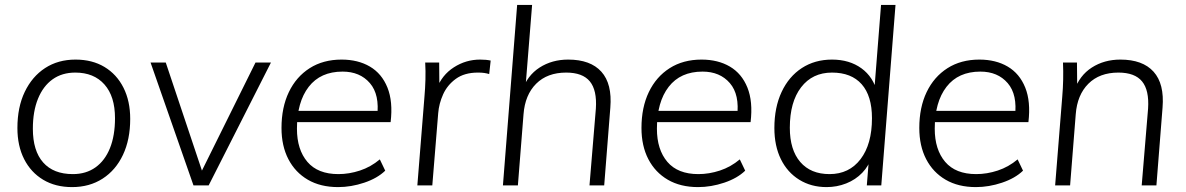

<svg xmlns="http://www.w3.org/2000/svg" viewBox="-20 -756 4837 783"><path d="M274 7Q206 7 156 -23Q106 -53 78.5 -107Q51 -161 51 -234Q51 -319 81 -381.5Q111 -444 164 -478.5Q217 -513 288 -513Q356 -513 406 -483Q456 -453 483.5 -398.5Q511 -344 511 -271Q511 -187 481.5 -124.5Q452 -62 398.5 -27.5Q345 7 274 7ZM277 -46Q331 -46 369.5 -73.5Q408 -101 428.5 -152Q449 -203 449 -274Q449 -363 406 -411.5Q363 -460 287 -460Q233 -460 194.5 -432.5Q156 -405 135 -353.5Q114 -302 114 -231Q114 -141 156 -93.5Q198 -46 277 -46Z M769 0 594 -501H656L812 -35H791L1022 -501H1085L831 0Z M1551 -60Q1519 -29 1465.5 -11Q1412 7 1359 7Q1287 7 1235.5 -23Q1184 -53 1156 -107Q1128 -161 1128 -234Q1128 -318 1158 -380.5Q1188 -443 1243 -478Q1298 -513 1373 -513Q1440 -513 1488.5 -484.5Q1537 -456 1560 -399Q1583 -342 1573 -258H1182L1184 -304H1542L1518 -281Q1529 -370 1488.5 -417Q1448 -464 1377 -464Q1287 -464 1239 -402Q1191 -340 1191 -231Q1191 -146 1233.5 -96Q1276 -46 1360 -46Q1404 -46 1448 -60.5Q1492 -75 1529 -106Z M1682 0 1711 -362Q1714 -396 1715 -431.5Q1716 -467 1714 -501H1771L1772 -381L1761 -394Q1782 -450 1831 -481.5Q1880 -513 1938 -513Q1951 -513 1961.5 -512Q1972 -511 1981 -509L1975 -454Q1965 -457 1954.5 -458.5Q1944 -460 1929 -460Q1874 -460 1839 -434.5Q1804 -409 1787 -371Q1770 -333 1767 -294L1743 0Z M2031 0 2089 -736H2150L2123 -400L2109 -386Q2130 -448 2180.5 -480.5Q2231 -513 2297 -513Q2388 -513 2432.5 -463.5Q2477 -414 2469 -317L2444 0H2384L2410 -313Q2415 -388 2385.5 -424Q2356 -460 2289 -460Q2212 -460 2166.5 -414.5Q2121 -369 2115 -290L2092 0Z M3019 -60Q2987 -29 2933.5 -11Q2880 7 2827 7Q2755 7 2703.5 -23Q2652 -53 2624 -107Q2596 -161 2596 -234Q2596 -318 2626 -380.5Q2656 -443 2711 -478Q2766 -513 2841 -513Q2908 -513 2956.5 -484.5Q3005 -456 3028 -399Q3051 -342 3041 -258H2650L2652 -304H3010L2986 -281Q2997 -370 2956.5 -417Q2916 -464 2845 -464Q2755 -464 2707 -402Q2659 -340 2659 -231Q2659 -146 2701.5 -96Q2744 -46 2828 -46Q2872 -46 2916 -60.5Q2960 -75 2997 -106Z M3351 7Q3288 7 3239.5 -23Q3191 -53 3164.5 -107Q3138 -161 3138 -234Q3138 -318 3167.5 -381Q3197 -444 3250 -478.5Q3303 -513 3373 -513Q3444 -513 3493 -477.5Q3542 -442 3558 -377L3544 -369L3573 -736H3632L3574 0H3515L3526 -138L3536 -120Q3524 -80 3496.5 -51.5Q3469 -23 3431 -8Q3393 7 3351 7ZM3363 -46Q3443 -46 3489.5 -107Q3536 -168 3536 -274Q3536 -365 3494 -412.5Q3452 -460 3373 -460Q3293 -460 3247 -400Q3201 -340 3201 -235Q3201 -145 3243.5 -95.5Q3286 -46 3363 -46Z M4152 -60Q4120 -29 4066.5 -11Q4013 7 3960 7Q3888 7 3836.5 -23Q3785 -53 3757 -107Q3729 -161 3729 -234Q3729 -318 3759 -380.5Q3789 -443 3844 -478Q3899 -513 3974 -513Q4041 -513 4089.5 -484.5Q4138 -456 4161 -399Q4184 -342 4174 -258H3783L3785 -304H4143L4119 -281Q4130 -370 4089.5 -417Q4049 -464 3978 -464Q3888 -464 3840 -402Q3792 -340 3792 -231Q3792 -146 3834.5 -96Q3877 -46 3961 -46Q4005 -46 4049 -60.5Q4093 -75 4130 -106Z M4283 0 4312 -362Q4318 -431 4315 -501H4372L4373 -396L4361 -386Q4382 -448 4432.5 -480.5Q4483 -513 4549 -513Q4640 -513 4684.5 -463.5Q4729 -414 4721 -317L4696 0H4636L4662 -313Q4667 -388 4637.5 -424Q4608 -460 4541 -460Q4464 -460 4418.5 -414.5Q4373 -369 4367 -290L4344 0Z"/></svg>

Font: Muli Light
Style: Italic
Weight: 300
Italic angle: -4.541°
Designer: Vernon Adams
Foundry: Vernon Adams
Version: Version 2.100; ttfautohint (v1.8.1.43-b0c9)